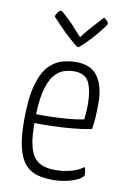

<svg xmlns="http://www.w3.org/2000/svg" viewBox="-84 -771 546 831"><g transform="rotate(10 189.5 -355.0)"><path d="M206 10Q171 10 140.5 2Q110 -6 87.5 -30Q65 -54 53 -100.5Q41 -147 41 -222Q41 -319 57 -377Q73 -435 99.5 -463.5Q126 -492 157.5 -501Q189 -510 220 -510Q286 -510 315.5 -467.5Q345 -425 345 -352Q345 -322 343.5 -291.5Q342 -261 337 -236Q295 -228 249 -224Q203 -220 162.5 -219Q122 -218 96.5 -218.5Q71 -219 71 -219V-258Q71 -258 95 -257.5Q119 -257 154.5 -258Q190 -259 228.5 -262Q267 -265 297 -272Q299 -291 300 -308Q301 -325 301 -341Q300 -403 283 -436Q266 -469 217 -469Q195 -469 172.5 -461.5Q150 -454 130 -429.5Q110 -405 98.5 -355.5Q87 -306 87 -221Q87 -159 95.5 -122Q104 -85 121 -66Q138 -47 161 -40.5Q184 -34 212 -34Q247 -34 279.5 -43Q312 -52 335 -69Q338 -61 339.5 -52Q341 -43 341 -37Q341 -27 322 -16Q303 -5 272.5 2.5Q242 10 206 10ZM216 -575Q211 -575 198 -586Q185 -597 167.5 -613Q150 -629 133.5 -646Q117 -663 106 -675Q95 -687 93 -689Q95 -695 102 -706Q109 -717 118 -717Q121 -717 132 -707Q143 -697 157.5 -683Q172 -669 185 -654Q198 -639 207.5 -629Q217 -619 217 -619Q237 -645 257.5 -668Q278 -691 291.5 -705.5Q305 -720 305 -720Q313 -715 319 -709Q325 -703 325 -696Q325 -693 315 -679.5Q305 -666 290.5 -648.5Q276 -631 260 -614.5Q244 -598 232 -586.5Q220 -575 216 -575Z"/></g></svg>

Font: Yanone Kaffeesatz ExtraLight Light
Style: Regular
Weight: 300
Version: Version 2.003